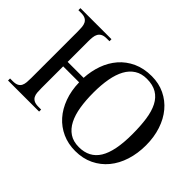

<svg xmlns="http://www.w3.org/2000/svg" viewBox="-129 -952 1242 1242"><g transform="rotate(45 491.5 -331.5)"><path d="M833.5 -322.3Q833.5 -397.9 825 -457.5Q816.4 -517.1 795.2 -558.3Q773.9 -599.6 737.8 -621.3Q701.7 -643.1 646.5 -643.1Q598.1 -643.1 563.7 -621.3Q529.3 -599.6 507.3 -559.6Q485.4 -519.5 475.1 -462.6Q464.8 -405.8 464.8 -335.9Q464.8 -265.6 474.1 -207.5Q483.4 -149.4 504.9 -107.4Q526.4 -65.4 561.3 -42.2Q596.2 -19 647.5 -19Q742.2 -19 787.8 -92.5Q833.5 -166 833.5 -322.3ZM946.8 -335Q946.8 -259.8 926.3 -195.6Q905.8 -131.3 867.2 -84.5Q828.6 -37.6 773.2 -11Q717.8 15.6 648.4 15.6Q584 15.6 530.3 -8.5Q476.6 -32.7 437.7 -76.4Q398.9 -120.1 376.5 -181.4Q354 -242.7 352.5 -316.9H206.5V-117.7Q206.5 -96.2 208 -78.1Q209.5 -60.1 216.6 -46.9Q223.6 -33.7 238.3 -26.1Q252.9 -18.6 279.3 -18.6H303.2V0H19V-18.6H43.5Q68.8 -18.6 83.3 -26.1Q97.7 -33.7 104.2 -47.1Q110.8 -60.5 112.3 -78.6Q113.8 -96.7 113.8 -117.7V-544.4Q113.8 -564.9 112.3 -582.8Q110.8 -600.6 104 -614.3Q97.2 -627.9 83 -635.7Q68.8 -643.6 43.5 -643.6H19V-662.1H303.2V-643.6H279.3Q253.9 -643.6 239.5 -636Q225.1 -628.4 217.8 -615.2Q210.4 -602.1 208.5 -584Q206.5 -565.9 206.5 -544.4V-357.9H352.5Q356 -422.4 376.7 -480.5Q397.5 -538.6 435.5 -582.5Q473.6 -626.5 529.1 -652.1Q584.5 -677.7 657.2 -677.7Q722.2 -677.7 775.6 -652.1Q829.1 -626.5 867.2 -580.8Q905.3 -535.2 926 -472.2Q946.8 -409.2 946.8 -335Z"/></g></svg>

Font: Doulos SIL CyrE
Style: Regular
Weight: 400
Designer: Walt Agee, Victor Gaultney, Peter Martin, Debbi Hosken, Becca Hirsbrunner
Foundry: SIL International
Version: Version 5.000